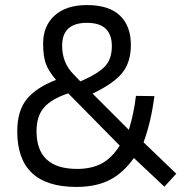

<svg xmlns="http://www.w3.org/2000/svg" viewBox="-20 -722 740 757"><path d="M323 -702Q409 -702 452.5 -661Q496 -620 496 -545Q496 -476 461.5 -434Q427 -392 345 -353L488 -210Q508 -275 516 -344L589 -343Q575 -239 546 -161L675 -37L628 14L508 -99Q465 -39 411.5 -12Q358 15 281 15Q48 15 48 -204Q48 -285 85.5 -331Q123 -377 201 -407Q170 -443 160 -473Q150 -503 150 -550Q150 -620 195.5 -661Q241 -702 323 -702ZM284 -56Q341 -56 381 -77.5Q421 -99 452 -148L249 -354Q183 -332 153.5 -298Q124 -264 124 -205Q124 -56 284 -56ZM225 -542Q225 -474 270 -429L297 -401Q366 -431 393.5 -460Q421 -489 421 -540Q421 -632 323 -632Q225 -632 225 -542Z"/></svg>

Font: TypoPRO Titillium Text
Style: 400 wt
Weight: 400
Designer: Accademia di Belle Arti di Urbino and others
Foundry: Accademia di Belle Arti di Urbino and others.
Version: Version 25.000